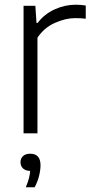

<svg xmlns="http://www.w3.org/2000/svg" viewBox="-20 -566 390 815"><path d="M80 0V-541.5H130L135 -468.5H139.5Q168.5 -506.5 212 -526.2Q255.5 -546 301.5 -546Q324.5 -546 344 -542.5V-486.5Q333 -488 322.2 -488.5Q311.5 -489 299 -489Q258 -489 212.8 -468.8Q167.5 -448.5 139 -406V0ZM89.5 229Q98.5 207.5 102.8 191Q107 174.5 108 159.5Q88.5 159 77.8 149Q67 139 67 122.5Q67 106.5 77.8 96.5Q88.5 86.5 108 86.5Q152 86.5 152 135.5Q152 155.5 145.8 180.8Q139.5 206 127 229Z"/></svg>

Font: Encode Sans Lt
Style: Regular
Weight: 300
Designer: Multiple Designers
Foundry: Impallari Type
Version: Version 3.002; ttfautohint (v1.8.3) -l 8 -r 50 -G 200 -x 14 